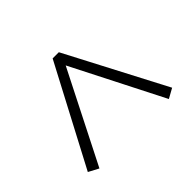

<svg xmlns="http://www.w3.org/2000/svg" viewBox="-131 -806 876 876"><g transform="rotate(45 307.5 -368.0)"><path d="M46 -349V-389L526 -640L552 -593L92 -359V-378L552 -145L526 -96Z"/></g></svg>

Font: Noto Serif SC ExtraLight Black
Style: Regular
Weight: 900
Version: Version 2.002-H1;hotconv 1.1.0;makeotfexe 2.6.0